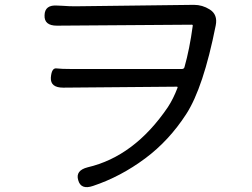

<svg xmlns="http://www.w3.org/2000/svg" viewBox="-20 -737 1040 793"><path d="M364 31Q314 48 303 7Q291 -33 342 -46Q535 -91 673 -294Q696 -329 713 -374Q715 -379 710 -379L241 -375Q188 -375 190 -416Q193 -457 213 -454.5Q233 -452 277 -452H731Q740 -452 742 -460Q763 -534 776 -630Q777 -635 772 -635L215 -631Q162 -631 164 -674Q165 -718 217 -714L240 -713Q265 -711 290 -711L781 -717Q816 -717 846 -698Q880 -677 871 -632Q820 -375 749 -265.5Q678 -156 580 -83Q478 -7 364 31Z"/></svg>

Font: Resource Han Rounded KR
Style: Regular
Weight: 400
Designer: Cyano Hao (round all glyphs); Ryoko NISHIZUKA 西塚涼子 (kana, bopomofo & ideographs); Paul D. Hunt (Latin, Greek & Cyrillic)
Foundry: Cyano Hao
Version: 0.990